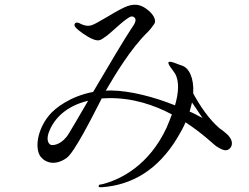

<svg xmlns="http://www.w3.org/2000/svg" viewBox="-20 -761 1040 802"><path d="M922 -206C915 -212 906 -219 897 -225C854 -262 816 -317 787 -371C791 -436 769 -478 740 -487C725 -491 690 -509 684 -501C679 -494 703 -467 711 -454C730 -421 726 -372 711 -321C621 -357 523 -382 445 -383C438 -383 430 -383 422 -382C426 -389 429 -394 431 -398C459 -445 526 -559 598 -628C614 -644 618 -654 623 -659C634 -671 627 -699 590 -725C552 -752 520 -741 487 -724C454 -708 387 -664 364 -656C341 -648 319 -660 312 -664C305 -667 298 -668 294 -664C291 -660 288 -655 297 -645C306 -635 341 -608 369 -597C396 -586 404 -597 418 -606C433 -614 478 -659 504 -678C516 -686 527 -697 539 -690C555 -680 541 -659 529 -642C507 -610 433 -486 369 -377C274 -359 210 -310 184 -278C134 -216 125 -139 150 -106C172 -79 213 -69 258 -101C290 -123 363 -268 405 -350C414 -350 423 -351 432 -351C534 -353 625 -322 698 -283C691 -265 684 -246 676 -228C603 -71 486 -13 413 7C400 11 393 9 393 13C392 18 389 22 406 21C532 12 640 -52 720 -184C734 -207 746 -229 755 -250C829 -202 876 -154 885 -149C904 -138 922 -126 938 -139C954 -152 955 -180 922 -206ZM268 -204C241 -159 205 -152 192 -156C180 -161 172 -182 187 -216C215 -282 275 -323 348 -340C310 -275 278 -220 268 -204ZM782 -333 826 -268C809 -277 791 -287 772 -295C776 -308 779 -321 782 -333Z"/></svg>

Font: Shippori Mincho
Style: Regular
Weight: 400
Designer: Bonji Tadano  Ryoko NISHIZUKA  (kana & ideographs); Frank Grießhammer (Latin, Greek & Cyrillic); Wenlong ZHANG  (bopomof
Foundry: Adobe Systems Incorporated
Version: Version 1.003;PS 1.001;hotconv 16.6.54;makeotf.lib2.5.65590